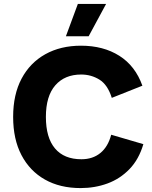

<svg xmlns="http://www.w3.org/2000/svg" viewBox="-20 -948 777 979"><path d="M377 -928H521L432 -763H316ZM711 -213Q688 -135 640 -85.5Q592 -36 528 -12.5Q464 11 391 11Q286 11 209 -32.5Q132 -76 89.5 -157Q47 -238 47 -352Q47 -466 90 -547Q133 -628 211 -671.5Q289 -715 393 -715Q507 -715 588.5 -663.5Q670 -612 706 -511L550 -449Q529 -516 487 -542Q445 -568 394 -568Q310 -568 262 -513Q214 -458 214 -352Q214 -246 260.5 -191Q307 -136 395 -136Q453 -136 492 -168Q531 -200 547 -261Z"/></svg>

Font: Prodigy Sans
Style: Bold
Weight: 700
Designer: Wei Huang
Foundry: Wei Huang
Version: Version 1.003; ttfautohint (v1.8.3)